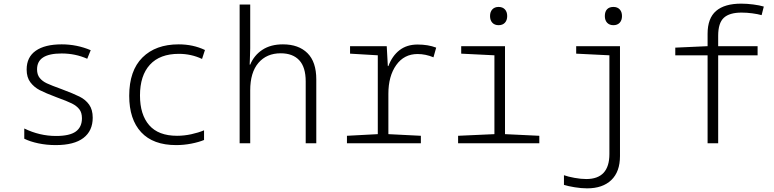

<svg xmlns="http://www.w3.org/2000/svg" viewBox="-20 -785 4240 1052"><path d="M113 -25V-81Q197 -40 287 -40Q362 -40 395.5 -64.5Q429 -89 429 -137Q429 -168 414.5 -186.5Q400 -205 374 -218Q348 -231 290 -252Q229 -275 198 -291Q167 -307 146.5 -334Q126 -361 126 -404Q126 -472 176 -507Q226 -542 318 -542Q401 -542 477 -510L458 -463Q393 -492 318 -492Q250 -492 216.5 -470.5Q183 -449 183 -405Q183 -376 197.5 -358Q212 -340 236.5 -328.5Q261 -317 319 -296Q383 -272 416 -255.5Q449 -239 468.5 -211.5Q488 -184 488 -140Q488 -68 437 -29Q386 10 285 10Q236 10 190.5 0.5Q145 -9 113 -25Z M688 -260Q688 -398 760.5 -470Q833 -542 959 -542Q1038 -542 1103 -511L1087 -462Q1028 -490 960 -490Q856 -490 801.5 -430.5Q747 -371 747 -262Q747 -157 797.5 -99Q848 -41 950 -41Q989 -41 1028 -49.5Q1067 -58 1098 -71V-18Q1069 -6 1028 2Q987 10 945 10Q819 10 753.5 -60.5Q688 -131 688 -260Z M1293 -760H1351V-520Q1351 -499 1349 -455L1348 -431H1351Q1372 -482 1417.5 -512Q1463 -542 1530 -542Q1616 -542 1664.5 -494Q1713 -446 1713 -350V0H1655V-339Q1655 -417 1619.5 -455Q1584 -493 1518 -493Q1441 -493 1396 -440.5Q1351 -388 1351 -290V0H1293Z M1881 -41 2050 -50V-482L1898 -491V-532H2099L2105 -423H2108Q2129 -479 2169 -510Q2209 -541 2268 -541Q2326 -541 2370 -524L2355 -471Q2312 -489 2268 -489Q2194 -489 2151 -428.5Q2108 -368 2108 -271V-50L2286 -41V0H1881Z M2665 -697Q2665 -720 2677.5 -733.5Q2690 -747 2712 -747Q2734 -747 2746.5 -733.5Q2759 -720 2759 -697Q2759 -674 2746.5 -660.5Q2734 -647 2712 -647Q2690 -647 2677.5 -660.5Q2665 -674 2665 -697ZM2490 -41 2689 -50V-482L2507 -491V-532H2747V-50L2935 -41V0H2490Z M3294 -697Q3294 -721 3306 -734Q3318 -747 3341 -747Q3363 -747 3375.5 -733.5Q3388 -720 3388 -697Q3388 -674 3375.5 -660.5Q3363 -647 3341 -647Q3319 -647 3306.5 -660.5Q3294 -674 3294 -697ZM3070 228V175Q3092 183 3127.5 189.5Q3163 196 3192 196Q3319 196 3319 59V-482L3137 -491V-532H3377V70Q3377 156 3329.5 201.5Q3282 247 3197 247Q3165 247 3128.5 241Q3092 235 3070 228Z M3857 -482H3680V-524L3857 -532V-600Q3857 -685 3903.5 -725Q3950 -765 4041 -765Q4073 -765 4107.5 -760.5Q4142 -756 4165 -749L4153 -702Q4132 -708 4102 -712Q4072 -716 4043 -716Q3977 -716 3946 -687.5Q3915 -659 3915 -589V-532H4131V-482H3915V0H3857Z"/></svg>

Font: Noto Sans Mono UI Light
Style: Regular
Weight: 300
Monospace: yes
Designer: Monotype Design team
Foundry: Monotype Imaging Inc.
Version: Version 1.000